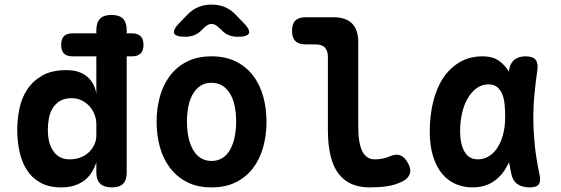

<svg xmlns="http://www.w3.org/2000/svg" viewBox="-20 -805 2440 835"><path d="M296 -560Q270 -560 258 -572.5Q246 -585 246 -610Q246 -635 258 -647.5Q270 -660 296 -660H399V-674Q399 -707 415 -723.5Q431 -740 465 -740Q499 -740 515 -723.5Q531 -707 531 -674V-660H554Q579 -660 591.5 -647.5Q604 -635 604 -610Q604 -585 591.5 -572.5Q579 -560 554 -560H531V-55Q531 -22 515.5 -6Q500 10 466.5 10Q433 10 416 -6Q399 -22 399 -55V-99Q391 -75 378 -54.5Q365 -34 346.5 -20Q328 -6 303 2Q278 10 246 10Q193 10 156 -10.5Q119 -31 97 -65.5Q75 -100 65 -145Q55 -190 55 -239Q55 -286 64.5 -332.5Q74 -379 98.5 -416Q123 -453 164 -476.5Q205 -500 269 -500Q325 -500 358 -472.5Q391 -445 399 -398V-560ZM283 -112Q307 -112 328 -119.5Q349 -127 364.5 -141Q380 -155 389.5 -174.5Q399 -194 399 -216V-265Q399 -286 391.5 -306Q384 -326 370 -342Q356 -358 336 -368Q316 -378 292 -378Q259 -378 238.5 -364.5Q218 -351 207 -331Q196 -311 192 -286.5Q188 -262 188 -240Q188 -215 193 -192.5Q198 -170 209.5 -151.5Q221 -133 239 -122.5Q257 -112 283 -112Z M900 10Q839 10 794.5 -12.5Q750 -35 720 -74Q690 -113 675.5 -165Q661 -217 661 -275Q661 -334 675.5 -385.5Q690 -437 719.5 -476Q749 -515 794 -537.5Q839 -560 900 -560Q961 -560 1006 -537.5Q1051 -515 1080.5 -476.5Q1110 -438 1124.5 -386Q1139 -334 1139 -275Q1139 -217 1124.5 -165Q1110 -113 1080.5 -74Q1051 -35 1006 -12.5Q961 10 900 10ZM900 -105Q927 -105 947.5 -118Q968 -131 981 -154.5Q994 -178 1000.5 -209Q1007 -240 1007 -275Q1007 -311 1001 -342Q995 -373 981.5 -396Q968 -419 948 -432Q928 -445 900 -445Q872 -445 852 -432Q832 -419 818.5 -395.5Q805 -372 799 -341Q793 -310 793 -275Q793 -240 799.5 -209Q806 -178 819 -154.5Q832 -131 852.5 -118Q873 -105 900 -105ZM786 -645Q744 -645 737.5 -660Q731 -675 760 -705L795 -741Q817 -764 843 -774.5Q869 -785 900 -785Q931 -785 957 -774.5Q983 -764 1005 -741L1040 -705Q1069 -675 1062.5 -660Q1056 -645 1014 -645Q993 -645 975 -652Q957 -659 943 -675L933 -684Q916 -701 900 -701Q884 -701 867 -684L857 -674Q842 -659 824.5 -652Q807 -645 786 -645Z M1538 -256Q1538 -181 1556 -146.5Q1574 -112 1609 -112Q1625 -112 1640.5 -114.5Q1656 -117 1672 -124Q1701 -137 1720.5 -129.5Q1740 -122 1753 -98Q1769 -71 1762.5 -50Q1756 -29 1732 -17Q1699 0 1663 5Q1627 10 1587 10Q1543 10 1509.5 -4.5Q1476 -19 1452.5 -49.5Q1429 -80 1417.5 -127.5Q1406 -175 1406 -240V-558Q1406 -585 1392.5 -598.5Q1379 -612 1352 -612H1309Q1279 -612 1264.5 -626.5Q1250 -641 1250 -671Q1250 -701 1264.5 -715.5Q1279 -730 1309 -730H1430Q1484 -730 1511 -703Q1538 -676 1538 -622Z M2034 10Q1998 10 1964.5 -3.5Q1931 -17 1905.5 -46Q1880 -75 1864.5 -121.5Q1849 -168 1849 -234Q1849 -301 1863.5 -361Q1878 -421 1907 -465Q1936 -509 1979 -534.5Q2022 -560 2079 -560Q2126 -560 2155 -537Q2178 -519 2193 -493Q2194 -497 2194 -501Q2199 -531 2217.5 -545.5Q2236 -560 2266 -560Q2297 -560 2309 -545.5Q2321 -531 2317 -501Q2309 -446 2304 -392Q2299 -338 2299.5 -283.5Q2300 -229 2306 -171Q2312 -113 2326 -48Q2333 -18 2323.5 -4Q2314 10 2283 10Q2252 10 2231 -4Q2210 -18 2204 -48Q2198 -74 2194 -99Q2189 -89 2183 -79Q2160 -37 2123 -13.5Q2086 10 2034 10ZM2059 -112Q2081 -112 2102.5 -123.5Q2124 -135 2140.5 -158.5Q2157 -182 2167 -217Q2177 -252 2177 -299Q2177 -326 2174.5 -351.5Q2172 -377 2164 -396Q2156 -415 2142 -426.5Q2128 -438 2105 -438Q2076 -438 2053.5 -422Q2031 -406 2014.5 -378Q1998 -350 1989.5 -313Q1981 -276 1981 -234Q1981 -179 2000 -145.5Q2019 -112 2059 -112Z"/></svg>

Font: Maple Mono NL
Style: Bold
Weight: 700
Monospace: yes
Designer: subframe7536
Version: Version 7.000